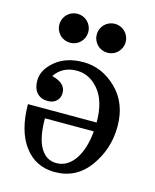

<svg xmlns="http://www.w3.org/2000/svg" viewBox="-109 -777 701 867"><g transform="rotate(15 241.5 -343.5)"><path d="M125 -208Q125 -116.7 151.9 -71.3Q178.7 -25.9 226.1 -25.9Q277.8 -25.9 311.8 -74.7Q345.7 -123.5 353.5 -208ZM451.2 -257.3Q451.2 -152.3 391.1 -68.6Q331.1 15.1 229.5 15.1Q140.6 15.1 87.9 -54.7Q35.2 -124.5 34.2 -250H355.5Q355.5 -348.6 312.5 -400.9Q269.5 -453.1 209.5 -453.1Q142.6 -453.1 107.4 -400.9Q172.4 -385.3 172.4 -338.9Q172.4 -315.9 157.2 -301.3Q142.1 -286.6 116.2 -286.6Q84.5 -286.6 65.9 -306.9Q47.4 -327.1 47.4 -363.8Q47.4 -414.6 97.7 -456.3Q147.9 -498 228 -498Q314.9 -498 383.1 -431.9Q451.2 -365.7 451.2 -257.3ZM320.8 -566.9Q307.1 -566.9 294.7 -572Q282.2 -577.1 272.7 -586.7Q263.2 -596.2 258.1 -608.6Q252.9 -621.1 252.9 -634.8Q252.9 -647.9 258.1 -660.4Q263.2 -672.9 272.7 -682.4Q282.2 -691.9 294.7 -697Q307.1 -702.1 320.8 -702.1Q334 -702.1 346.4 -697Q358.9 -691.9 368.4 -682.4Q377.9 -672.9 383.1 -660.4Q388.2 -647.9 388.2 -634.8Q388.2 -621.1 383.1 -608.6Q377.9 -596.2 368.4 -586.7Q358.9 -577.1 346.4 -572Q334 -566.9 320.8 -566.9ZM146 -566.9Q132.3 -566.9 119.9 -572Q107.4 -577.1 97.9 -586.7Q88.4 -596.2 83.3 -608.6Q78.1 -621.1 78.1 -634.8Q78.1 -647.9 83.3 -660.4Q88.4 -672.9 97.9 -682.4Q107.4 -691.9 119.9 -697Q132.3 -702.1 146 -702.1Q159.2 -702.1 171.6 -697Q184.1 -691.9 193.6 -682.4Q203.1 -672.9 208.3 -660.4Q213.4 -647.9 213.4 -634.8Q213.4 -621.1 208.3 -608.6Q203.1 -596.2 193.6 -586.7Q184.1 -577.1 171.6 -572Q159.2 -566.9 146 -566.9Z"/></g></svg>

Font: Munson
Style: Regular
Weight: 400
Designer: Paul James MIller
Foundry: High-Logic / Made with FontCreator
Version: Version 2.10;May 5, 2019;FontCreator 11.5.0.2430 64-bit